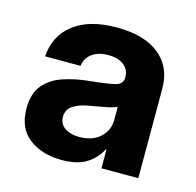

<svg xmlns="http://www.w3.org/2000/svg" viewBox="-72 -813 589 577"><g transform="rotate(15 222.0 -524.0)"><path d="M166.5 -310.5Q105 -310.5 64.7 -341.1Q24.4 -371.6 24.4 -433.1Q24.4 -480 46.6 -506.3Q68.8 -532.7 105.2 -544.9Q141.6 -557.1 184.6 -561.5Q240.7 -566.9 263.9 -572.8Q287.1 -578.6 287.1 -598.6V-601.1Q287.1 -623.5 269.5 -637.5Q252 -651.4 221.2 -651.4Q189.5 -651.4 170.2 -637Q150.9 -622.6 148.4 -598.6H38.1Q42 -663.1 90.3 -700.7Q138.7 -738.3 224.6 -738.3Q310.1 -738.3 356.7 -700.7Q403.3 -663.1 403.3 -596.7V-317.4H288.6V-375.5H286.6Q270 -344.7 241.7 -327.6Q213.4 -310.5 166.5 -310.5ZM199.2 -391.1Q239.7 -391.1 263.9 -412.8Q288.1 -434.6 288.1 -467.8V-508.8Q278.3 -503.4 256.3 -499Q234.4 -494.6 205.6 -489.7Q176.8 -485.4 156.7 -473.1Q136.7 -460.9 136.7 -437Q136.7 -415.5 154.1 -403.3Q171.4 -391.1 199.2 -391.1Z"/></g></svg>

Font: Inter Display
Style: Bold
Weight: 700
Designer: Rasmus Andersson
Foundry: rsms
Version: Version 4.001;git-9221beed3